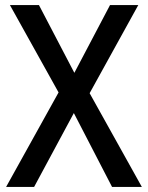

<svg xmlns="http://www.w3.org/2000/svg" viewBox="-20 -734 581 754"><path d="M537 0H420L270 -290L114 0H4L210 -371L19 -714H133L272 -448L412 -714H523L332 -368Z"/></svg>

Font: Noto Sans Thai SemCond Med
Style: Regular
Weight: 500
Width: 4
Designer: Monotype Design Team
Foundry: Monotype Imaging Inc.
Version: Version 2.002; ttfautohint (v1.8.4.7-5d5b)